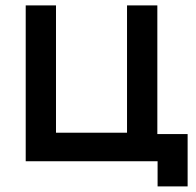

<svg xmlns="http://www.w3.org/2000/svg" viewBox="-20 -582 707 693"><path d="M547.9 -98.1H657.2V90.8H548.8V0H72.8V-562.5H182.1V-103H438.5V-562.5H547.9Z"/></svg>

Font: Manrope3 Semibold
Style: Regular
Weight: 600
Width: 4
Designer: Mikhail Sharanda
Foundry: Mikhail Sharanda
Version: Version 3.000;PS 003.000;hotconv 1.0.88;makeotf.lib2.5.64775